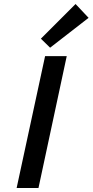

<svg xmlns="http://www.w3.org/2000/svg" viewBox="-20 -938 462 958"><path d="M184 -745 357 -918 422 -849 230 -700ZM205 -658H313L172 0H63Z"/></svg>

Font: Ysabeau Infant Semibold
Style: Italic
Weight: 600
Italic angle: -12°
Designer: Christian Thalmann (Catharsis Fonts)
Version: Version 0.003